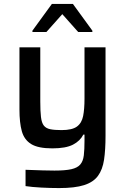

<svg xmlns="http://www.w3.org/2000/svg" viewBox="-20 -751 636 977"><path d="M281 206Q238 206 190 203.5Q142 201 110 196V113Q163 115 197.5 116Q232 117 257 117Q312 117 343 110Q374 103 388.5 86Q403 69 406.5 39.5Q410 10 410 -35V-66H404Q388 -34 351.5 -15Q315 4 246 4Q174 4 138.5 -18Q103 -40 91 -83.5Q79 -127 79 -193V-510H185V-235Q185 -185 188.5 -155.5Q192 -126 203 -112Q214 -98 235.5 -93.5Q257 -89 293 -89Q347 -89 371.5 -107Q396 -125 403 -160.5Q410 -196 410 -249V-510H517V-60Q517 11 509.5 61.5Q502 112 478.5 144Q455 176 408 191Q361 206 281 206ZM145 -588V-595L244 -731H351L450 -595V-588H378L297 -679L216 -588Z"/></svg>

Font: Saira Medium
Style: Regular
Weight: 500
Designer: Hector Gatti with collaboration of the Omnibus-Type team
Foundry: Omnibus-Type
Version: Version 1.100; ttfautohint (v1.8.3)